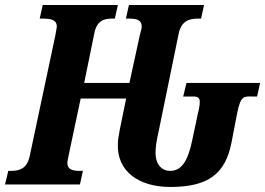

<svg xmlns="http://www.w3.org/2000/svg" viewBox="-40 -734 1055 764"><path d="M638 10C793 10 857 -46 881 -166L904 -285C918 -355 932 -350 962 -350H983L995 -404H702L689 -350H731C747 -350 755 -344 755 -329C755 -316 752 -299 748 -285L724 -172C707 -91 681 -54 637 -54C605 -54 579 -78 579 -126C579 -144 581 -167 591 -210L671 -600C682 -653 715 -660 750 -660H760L772 -714H473L461 -660H472C501 -660 524 -656 524 -628C524 -622 521 -611 517 -597L475 -404H295L335 -600C345 -653 375 -660 407 -660H417L429 -714H130L118 -660H128C162 -660 186 -656 186 -628C186 -622 183 -612 180 -592L78 -112C67 -61 35 -54 3 -54H-7L-20 0H278L290 -54H279C251 -54 228 -58 228 -86C228 -92 231 -103 234 -120L281 -342H462L437 -220C432 -192 429 -178 429 -161C425 -53 511 10 638 10Z"/></svg>

Font: Noto Serif Condensed Extra
Style: Italic
Weight: 800
Width: 3
Italic angle: -12°
Designer: Monotype Design Team
Foundry: Monotype Imaging Inc.
Version: Version 1.901